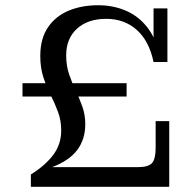

<svg xmlns="http://www.w3.org/2000/svg" viewBox="-20 -714 735 734"><path d="M98 0V-23L179 -75H627V0ZM98 -47Q154 -82 184 -122.5Q214 -163 214 -215L306 -239Q306 -182 275.5 -141Q245 -100 179 -75L98 0ZM214 -215Q214 -253 202 -285.5Q190 -318 174 -350Q158 -382 146 -418Q134 -454 134 -500Q134 -566 163 -609Q192 -652 242 -673Q292 -694 355 -694Q415 -694 465 -671.5Q515 -649 549 -601.5Q583 -554 593 -477H567Q550 -558 502.5 -600Q455 -642 386 -642Q316 -642 274.5 -604.5Q233 -567 233 -502Q233 -463 244 -430.5Q255 -398 269.5 -367.5Q284 -337 295 -306Q306 -275 306 -239ZM593 -477 567 -527V-682H620V-477ZM66 -345V-396H464V-345ZM507 -75Q547 -75 561 -90.5Q575 -106 575 -148V-251H627V-75Z"/></svg>

Font: Montagu Slab
Style: Regular
Weight: 400
Version: Version 1.000